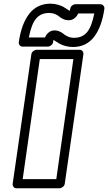

<svg xmlns="http://www.w3.org/2000/svg" viewBox="-20 -996 586 1041"><path d="M48.8 0 149.9 -701.2Q151.4 -711.9 160.6 -719Q169.9 -726.1 179.2 -726.1H411.1Q421.9 -726.1 427.7 -718.3Q433.6 -710.4 432.1 -701.2L331.1 0Q329.6 10.7 320.3 17.8Q311 24.9 301.8 24.9H69.8Q59.1 24.9 53.2 17.1Q47.4 9.3 48.8 0ZM82 -768.1Q96.2 -867.2 138.9 -921.6Q181.6 -976.1 253.9 -976.1Q274.4 -976.1 293.9 -970.5Q313.5 -964.8 324.2 -958.5Q335 -952.1 345.5 -945.1Q356 -938 357.9 -937Q359.4 -942.4 360.8 -948.2Q362.3 -959 371.1 -966.1Q379.9 -973.1 389.2 -973.1H523.9Q534.7 -973.1 541 -965.1Q547.4 -957 545.9 -948.2Q531.7 -849.6 489.5 -795.4Q447.3 -741.2 375 -741.2Q354.5 -741.2 335 -746.6Q315.4 -752 304.2 -758.3Q293 -764.6 282.5 -771.7Q272 -778.8 270 -779.8Q269.5 -778.3 269 -774.2Q268.6 -770 268.1 -768.1Q266.6 -757.3 257.3 -750.2Q248 -743.2 238.8 -743.2H103Q92.3 -743.2 86.4 -751Q80.6 -758.8 82 -768.1ZM103 -24.9H285.2L377.9 -675.8H195.8ZM136.2 -793H224.1Q230.5 -809.1 244.1 -820.1Q257.8 -831.1 274.9 -831.1Q291 -831.1 304.4 -824.7Q317.9 -818.4 326.2 -811Q334.5 -803.7 349.1 -797.4Q363.8 -791 381.8 -791Q425.3 -791 450.9 -820.1Q476.6 -849.1 491.2 -922.9H403.8Q397.5 -907.7 383.8 -897Q370.1 -886.2 353 -886.2Q336.9 -886.2 323.5 -892.3Q310.1 -898.4 301.5 -906Q293 -913.6 278.3 -919.7Q263.7 -925.8 246.1 -925.8Q202.6 -925.8 176.8 -896.5Q150.9 -867.2 136.2 -793Z"/></svg>

Font: Trueno Black Outline
Style: Italic
Weight: 900
Width: 6
Designer: Julieta Ulanovsky
Foundry: Julieta Ulanovsky
Version: Version 3.001b | FøM Fix